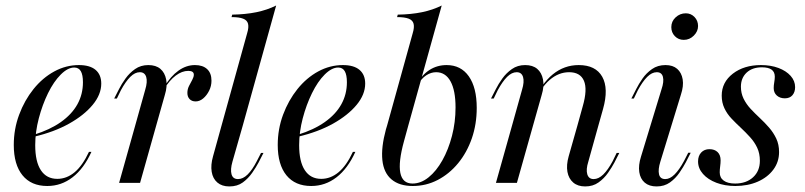

<svg xmlns="http://www.w3.org/2000/svg" viewBox="-20 -661 2911 694"><path d="M150.8 11.3Q92.7 11.3 61.3 -27.4Q29.8 -66.1 29.8 -137.1Q29.8 -194.4 49.2 -246.4Q68.5 -298.4 101.2 -339.1Q133.9 -379.8 176.2 -402.8Q218.5 -425.8 265.3 -425.8Q304.8 -425.8 325.4 -408.5Q346 -391.1 346 -358.9Q346 -319.4 314.9 -281.9Q283.9 -244.4 229.8 -214.1Q175.8 -183.9 103.2 -166.9V-174.2Q160.5 -191.9 200 -219.8Q239.5 -247.6 259.7 -283.9Q279.8 -320.2 279.8 -363.7Q279.8 -390.3 272.2 -403.6Q264.5 -416.9 248.4 -416.9Q225 -416.9 199.6 -391.5Q174.2 -366.1 153.6 -324.2Q133.1 -282.3 120.2 -233.1Q107.3 -183.9 107.3 -136.3Q107.3 -76.6 127.8 -45.6Q148.4 -14.5 187.1 -14.5Q221 -14.5 249.6 -38.3Q278.2 -62.1 301.6 -112.1H310.5Q283.1 -51.6 242.3 -20.2Q201.6 11.3 150.8 11.3Z M468.5 -206.5 504.8 -336.3Q513.7 -365.3 508.5 -382.7Q503.2 -400 485.5 -400Q467.7 -400 450.8 -383.1Q433.9 -366.1 416.9 -334.7L402.4 -304.8H392.7L410.5 -339.5Q419.4 -357.3 433.5 -377Q447.6 -396.8 468.1 -411.3Q488.7 -425.8 516.1 -425.8Q543.5 -425.8 559.7 -412.1Q575.8 -398.4 580.6 -373.8Q585.5 -349.2 575.8 -317.7L544.4 -206.5ZM410.5 0 468.5 -206.5H544.4L486.3 0ZM687.1 -294.4Q673.4 -294.4 665.3 -302.8Q657.3 -311.3 657.3 -325Q657.3 -338.7 663.3 -350.4Q669.4 -362.1 675 -372.6Q680.6 -383.1 680.6 -391.1Q680.6 -404.8 660.5 -404.8Q637.9 -404.8 615.3 -387.9Q592.7 -371 574.2 -340.3V-347.6Q596.8 -385.5 625 -405.6Q653.2 -425.8 684.7 -425.8Q712.9 -425.8 728.6 -411.3Q744.4 -396.8 744.4 -369.4Q744.4 -350 735.9 -333.1Q727.4 -316.1 714.5 -305.2Q701.6 -294.4 687.1 -294.4Z M780.6 -206.5 873.4 -541.1Q879.8 -562.1 876.6 -575Q873.4 -587.9 858.9 -593.5Q844.4 -599.2 816.9 -599.2L819.4 -608.1Q867.7 -608.9 906.9 -616.9Q946 -625 978.2 -641.1L857.3 -206.5ZM820.2 -76.6Q812.1 -48.4 816.9 -31Q821.8 -13.7 840.3 -13.7Q858.1 -13.7 875 -30.2Q891.9 -46.8 908.1 -78.2L923.4 -108.1H932.3L914.5 -73.4Q905.6 -56.5 891.5 -36.3Q877.4 -16.1 857.7 -1.6Q837.9 12.9 808.9 12.9Q782.3 12.9 765.7 -1.2Q749.2 -15.3 745.2 -39.9Q741.1 -64.5 750 -96L780.6 -206.5H857.3Z M1104.8 11.3Q1046.8 11.3 1015.3 -27.4Q983.9 -66.1 983.9 -137.1Q983.9 -194.4 1003.2 -246.4Q1022.6 -298.4 1055.2 -339.1Q1087.9 -379.8 1130.2 -402.8Q1172.6 -425.8 1219.4 -425.8Q1258.9 -425.8 1279.4 -408.5Q1300 -391.1 1300 -358.9Q1300 -319.4 1269 -281.9Q1237.9 -244.4 1183.9 -214.1Q1129.8 -183.9 1057.3 -166.9V-174.2Q1114.5 -191.9 1154 -219.8Q1193.5 -247.6 1213.7 -283.9Q1233.9 -320.2 1233.9 -363.7Q1233.9 -390.3 1226.2 -403.6Q1218.5 -416.9 1202.4 -416.9Q1179 -416.9 1153.6 -391.5Q1128.2 -366.1 1107.7 -324.2Q1087.1 -282.3 1074.2 -233.1Q1061.3 -183.9 1061.3 -136.3Q1061.3 -76.6 1081.9 -45.6Q1102.4 -14.5 1141.1 -14.5Q1175 -14.5 1203.6 -38.3Q1232.3 -62.1 1255.6 -112.1H1264.5Q1237.1 -51.6 1196.4 -20.2Q1155.6 11.3 1104.8 11.3Z M1471.8 11.3Q1423.4 11.3 1395.2 -12.5Q1366.9 -36.3 1362.1 -82.3Q1357.3 -128.2 1375 -193.5L1379 -206.5H1455.6L1440.3 -150.8Q1419.4 -75 1427 -36.3Q1434.7 2.4 1471 2.4Q1501.6 2.4 1529.4 -20.2Q1557.3 -42.7 1579 -81.5Q1600.8 -120.2 1613.7 -169.8Q1626.6 -219.4 1626.6 -272.6Q1626.6 -333.9 1608.5 -366.9Q1590.3 -400 1556.5 -400Q1537.9 -400 1520.6 -388.7Q1503.2 -377.4 1489.5 -353.2V-359.7Q1505.6 -391.1 1533.1 -408.5Q1560.5 -425.8 1594.4 -425.8Q1646 -425.8 1674.6 -385.1Q1703.2 -344.4 1703.2 -271Q1703.2 -212.1 1685.5 -160.9Q1667.7 -109.7 1635.9 -71Q1604 -32.3 1562.1 -10.5Q1520.2 11.3 1471.8 11.3ZM1379 -206.5 1471.8 -541.1Q1478.2 -562.1 1475 -575Q1471.8 -587.9 1457.3 -593.5Q1442.7 -599.2 1415.3 -599.2L1417.7 -608.1Q1466.1 -608.9 1505.2 -616.9Q1544.4 -625 1576.6 -641.1L1455.6 -206.5Z M2066.9 -206.5 2086.3 -276.6Q2104 -337.9 2090.7 -369Q2077.4 -400 2037.1 -400Q1999.2 -400 1966.9 -372.2Q1934.7 -344.4 1904.8 -281.5V-287.9Q1937.1 -358.9 1978.2 -392.3Q2019.4 -425.8 2071.8 -425.8Q2133.1 -425.8 2156.9 -383.5Q2180.6 -341.1 2159.7 -266.9L2142.7 -206.5ZM1830.6 -206.5 1866.9 -336.3Q1875.8 -365.3 1870.6 -382.7Q1865.3 -400 1847.6 -400Q1829.8 -400 1812.9 -383.1Q1796 -366.1 1779 -334.7L1764.5 -304.8H1754.8L1772.6 -339.5Q1781.5 -357.3 1795.6 -377Q1809.7 -396.8 1830.2 -411.3Q1850.8 -425.8 1878.2 -425.8Q1905.6 -425.8 1921.8 -412.1Q1937.9 -398.4 1942.7 -373.8Q1947.6 -349.2 1937.9 -317.7L1906.5 -206.5ZM1772.6 0 1830.6 -206.5H1906.5L1848.4 0ZM2106.5 -76.6Q2097.6 -48.4 2102.8 -31Q2108.1 -13.7 2125.8 -13.7Q2143.5 -13.7 2160.5 -30.2Q2177.4 -46.8 2194.4 -78.2L2208.9 -108.1H2218.5L2200.8 -73.4Q2191.9 -56.5 2177.8 -36.3Q2163.7 -16.1 2143.5 -1.6Q2123.4 12.9 2095.2 12.9Q2068.5 12.9 2052 -1.2Q2035.5 -15.3 2031 -39.9Q2026.6 -64.5 2035.5 -96L2066.9 -206.5H2142.7Z M2366.9 -76.6Q2358.1 -48.4 2362.1 -31Q2366.1 -13.7 2384.7 -13.7Q2401.6 -13.7 2418.5 -30.6Q2435.5 -47.6 2452.4 -79L2467.7 -108.9H2476.6L2458.9 -74.2Q2450 -57.3 2435.9 -36.7Q2421.8 -16.1 2401.6 -1.6Q2381.5 12.9 2353.2 12.9Q2326.6 12.9 2310.5 -0.8Q2294.4 -14.5 2290.7 -39.1Q2287.1 -63.7 2296.8 -94.4L2371 -337.9Q2380.6 -366.1 2376.2 -383.1Q2371.8 -400 2354 -400Q2336.3 -400 2319.4 -383.1Q2302.4 -366.1 2285.5 -334.7L2271 -304.8H2262.1L2279.8 -339.5Q2288.7 -357.3 2302.4 -377Q2316.1 -396.8 2336.7 -411.3Q2357.3 -425.8 2385.5 -425.8Q2412.1 -425.8 2427.8 -412.1Q2443.5 -398.4 2447.6 -374.2Q2451.6 -350 2441.1 -318.5ZM2451.6 -516.9Q2432.3 -516.9 2419.4 -530.2Q2406.5 -543.5 2406.5 -562.9Q2406.5 -583.9 2422.2 -598.4Q2437.9 -612.9 2458.9 -612.9Q2477.4 -612.9 2490.3 -599.6Q2503.2 -586.3 2503.2 -566.9Q2503.2 -547.6 2487.9 -532.3Q2472.6 -516.9 2451.6 -516.9Z M2637.9 11.3Q2600 11.3 2569.4 -0.4Q2538.7 -12.1 2521 -32.3Q2503.2 -52.4 2503.2 -77.4Q2503.2 -97.6 2514.5 -109.7Q2525.8 -121.8 2544.4 -121.8Q2562.9 -121.8 2573.8 -111.3Q2584.7 -100.8 2584.7 -81.5Q2584.7 -71.8 2583.1 -59.7Q2581.5 -47.6 2581.5 -37.9Q2581.5 -18.5 2596 -8.1Q2610.5 2.4 2637.1 2.4Q2677.4 2.4 2702 -20.2Q2726.6 -42.7 2726.6 -79.8Q2726.6 -106.5 2716.9 -127Q2707.3 -147.6 2691.1 -165.3Q2675 -183.1 2657.7 -199.2Q2640.3 -215.3 2624.2 -232.3Q2608.1 -249.2 2598.4 -269.8Q2588.7 -290.3 2588.7 -315.3Q2588.7 -363.7 2629 -394.8Q2669.4 -425.8 2730.6 -425.8Q2766.1 -425.8 2794 -415.3Q2821.8 -404.8 2837.9 -386.7Q2854 -368.5 2854 -346Q2854 -328.2 2844.4 -316.9Q2834.7 -305.6 2816.9 -305.6Q2799.2 -305.6 2787.9 -315.7Q2776.6 -325.8 2776.6 -342.7Q2776.6 -352.4 2778.6 -363.7Q2780.6 -375 2780.6 -383.9Q2780.6 -400.8 2769 -409.3Q2757.3 -417.7 2733.9 -417.7Q2699.2 -417.7 2678.6 -398.4Q2658.1 -379 2658.1 -347.6Q2658.1 -324.2 2667.7 -304.4Q2677.4 -284.7 2693.1 -267.7Q2708.9 -250.8 2726.6 -234.3Q2744.4 -217.7 2760.1 -199.6Q2775.8 -181.5 2785.9 -160.1Q2796 -138.7 2796 -111.3Q2796 -75.8 2775.4 -48Q2754.8 -20.2 2719 -4.4Q2683.1 11.3 2637.9 11.3Z"/></svg>

Font: Playfair 144pt SemiCondensed
Style: Italic
Weight: 400
Width: 4
Italic angle: -15.6°
Designer: Claus Eggers Sørensen
Foundry: Claus Eggers Sørensen
Version: Version 2.203